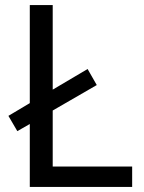

<svg xmlns="http://www.w3.org/2000/svg" viewBox="-20 -734 564 754"><path d="M97 0V-247L48 -219L13 -279L97 -329V-714H187V-382L324 -463L360 -400L187 -300V-80H499V0Z"/></svg>

Font: Noto Sans Tagalog
Style: Regular
Weight: 400
Designer: Monotype Design Team
Foundry: Monotype Imaging Inc.
Version: Version 2.001; ttfautohint (v1.8.4.7-5d5b)